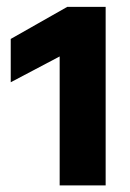

<svg xmlns="http://www.w3.org/2000/svg" viewBox="-20 -988 384 567"><path d="M11.7 -745.1V-873L178.7 -967.8H292V-440.4H156.2V-821.3Z"/></svg>

Font: GenEi M Gothic v2 Black
Style: Regular
Weight: 900
Version: Version 2.0